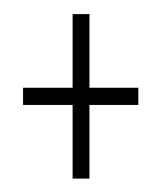

<svg xmlns="http://www.w3.org/2000/svg" viewBox="-20 -380 239 279"><path d="M85.5 -120.5V-227.5H13.5V-252.5H85.5V-359.5H110V-252.5H181V-227.5H110V-120.5Z"/></svg>

Font: Anybody Condensed ExtraLight
Style: Regular
Weight: 200
Width: 3
Designer: Tyler Finck
Foundry: Etcetera Type Company
Version: Version 1.010; ttfautohint (v1.8.3) -l 8 -r 50 -G 200 -x 14 